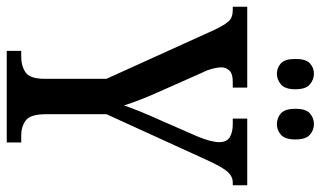

<svg xmlns="http://www.w3.org/2000/svg" viewBox="-213 -741 952 570"><g transform="rotate(90 263.0 -456.0)"><path d="M129 0V-43H146Q174 -43 193 -56Q212 -69 212 -113V-296L66 -618Q52 -647 41 -659Q30 -671 8 -671H-2V-714H238V-671H220Q197 -671 187.5 -661Q178 -651 178 -638Q178 -626 182 -610.5Q186 -595 192 -584L251 -451Q277 -393 291 -348Q298 -369 309 -396Q320 -423 334 -454L383 -566Q400 -607 400 -631Q400 -653 385.5 -662Q371 -671 347 -671H330V-714H528V-671H520Q501 -671 487 -654.5Q473 -638 453 -594L317 -296V-117Q317 -70 335.5 -56.5Q354 -43 379 -43H401V0ZM347 -802Q328 -802 314.5 -814Q301 -826 301 -857Q301 -888 314.5 -900Q328 -912 347 -912Q364 -912 378 -900Q392 -888 392 -857Q392 -826 378 -814Q364 -802 347 -802ZM197 -802Q179 -802 166 -814Q153 -826 153 -857Q153 -888 166 -900Q179 -912 197 -912Q214 -912 228.5 -900Q243 -888 243 -857Q243 -826 228.5 -814Q214 -802 197 -802Z"/></g></svg>

Font: Noto Serif Lao ExtraCondensed Medium
Style: Regular
Weight: 500
Width: 2
Designer: Monotype Design Team
Foundry: Monotype Imaging Inc.
Version: Version 2.003; ttfautohint (v1.8.4.7-5d5b)